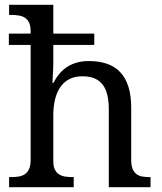

<svg xmlns="http://www.w3.org/2000/svg" viewBox="-20 -780 675 800"><path d="M287.2 -42.1V0H17.9V-42.1H25.6Q43.1 -42.1 57.9 -44.4Q72.8 -46.7 83.8 -54.4Q94.9 -62.1 101.3 -76.2Q107.7 -90.3 107.7 -113.8V-592.8H16.9V-640H107.7V-649.7Q107.7 -671.8 101.3 -685.4Q94.9 -699 83.6 -706.2Q72.3 -713.3 57.4 -715.6Q42.6 -717.9 25.6 -717.9H17.9V-760H202.1V-640H372.8V-592.8H202.1V-520Q202.1 -506.2 201.5 -491.3Q201 -476.4 200 -464.1Q199 -449.2 198.5 -434.9H203.1Q248.2 -525.6 350.3 -525.6Q392.8 -525.6 425.6 -514.4Q458.5 -503.1 481 -479.2Q503.6 -455.4 515.1 -418.5Q526.7 -381.5 526.7 -330.3V-113.8Q526.7 -90.3 532.6 -76.2Q538.5 -62.1 548.7 -54.4Q559 -46.7 573.1 -44.4Q587.2 -42.1 604.1 -42.1H607.2V0H433.3V-325.1Q433.3 -357.9 427.4 -383.3Q421.5 -408.7 408.5 -426.4Q395.4 -444.1 374.4 -453.1Q353.3 -462.1 323.1 -462.1Q291.8 -462.1 269.2 -450.5Q246.7 -439 231.8 -417.7Q216.9 -396.4 209.5 -366.4Q202.1 -336.4 202.1 -300V-108.7Q202.1 -86.7 208.7 -73.3Q215.4 -60 226.7 -53.1Q237.9 -46.2 252.8 -44.1Q267.7 -42.1 284.1 -42.1Z"/></svg>

Font: MM Jasmine
Style: Regular
Weight: 400
Designer: Khon Soe Zaw Thu
Version: Version 1.00 July 11, 2016, initial release